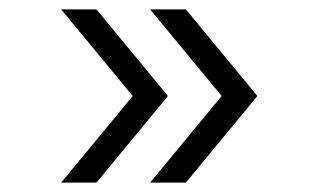

<svg xmlns="http://www.w3.org/2000/svg" viewBox="-20 -483 678 408"><path d="M110 -95H185L337 -279L185 -463H110L262 -279ZM299 -95H375L527 -279L375 -463H299L451 -279Z"/></svg>

Font: Orkney
Style: Regular
Weight: 400
Designer: Samuel Oakes and Alfredo Marco Pradil
Foundry: Alfredo Marco Pradil
Version: 1.0; ttfautohint (v1.5)